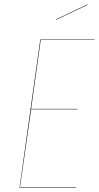

<svg xmlns="http://www.w3.org/2000/svg" viewBox="-20 -862 455 882"><path d="M381.8 -841.8 382.8 -839.8 237.8 -771 236.8 -772.9ZM415 -680.2V-678.2H167L123 -361.8H335.9V-359.9H123L71.8 -2H329.1V0H69.8L165 -680.2Z"/></svg>

Font: Fira Sans Compressed Two
Style: Italic
Weight: 100
Width: 3
Italic angle: -8°
Designer: Carrois Corporate & Edenspiekermann AG
Foundry: Carrois Corporate GbR & Edenspiekermann AG
Version: Version 4.203;PS 004.203;hotconv 1.0.88;makeotf.lib2.5.64775